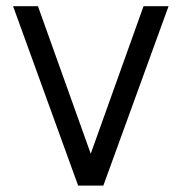

<svg xmlns="http://www.w3.org/2000/svg" viewBox="-20 -582 569 602"><path d="M508.5 -562.5 304 0H225L21 -562.5H99L264.5 -100L430 -562.5Z"/></svg>

Font: Russisch Sans
Style: Regular
Weight: 400
Designer: Michael Sharanda (font) & Cristiano Sobral (main changes)
Foundry: Michael Sharanda
Version: Version 2.00;October 25, 2020;FontCreator 13.0.0.2681 64-bit